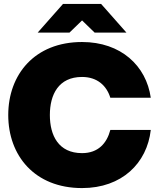

<svg xmlns="http://www.w3.org/2000/svg" viewBox="-20 -946 810 978"><path d="M398 12C601 12 729 -115 748 -284H542C524 -216 480 -166 398 -166C278 -166 234 -256 234 -360C234 -464 278 -554 398 -554C475 -554 523 -510 542 -448H748C725 -611 596 -732 398 -732C156 -732 22 -566 22 -360C22 -154 156 12 398 12ZM172 -780H334L398 -842L462 -780H624L495 -926H301Z"/></svg>

Font: Aspekta 900
Style: Regular
Weight: 900
Designer: Ivo Dolenc
Version: Version 2.000